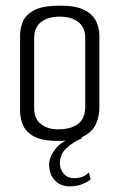

<svg xmlns="http://www.w3.org/2000/svg" viewBox="-20 -495 423 680"><path d="M185 4Q129 4 100 -12Q71 -28 61 -53Q51 -78 51 -103V-368Q51 -394 61 -418.5Q71 -443 101.5 -459Q132 -475 192 -475Q249 -475 279 -459.5Q309 -444 320.5 -419.5Q332 -395 332 -368V-115Q332 -83 320 -56Q308 -29 276.5 -12.5Q245 4 185 4ZM185 -37Q232 -37 257 -56.5Q282 -76 282 -119V-360Q282 -398 257.5 -417Q233 -436 191 -436Q150 -436 125.5 -417Q101 -398 101 -360V-112Q101 -74 125 -55.5Q149 -37 185 -37ZM226 165Q194 165 174 143.5Q154 122 154 88Q154 62 175.5 33.5Q197 5 245 -10L274 -7Q238 8 215 30Q192 52 192 83Q192 105 206 120.5Q220 136 241 136Q257 136 269.5 132Q282 128 295 116L301 141Q282 154 264.5 159.5Q247 165 226 165Z"/></svg>

Font: Smooch Sans Thin
Style: Regular
Weight: 400
Version: Version 1.010